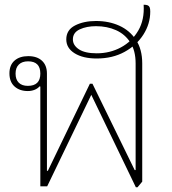

<svg xmlns="http://www.w3.org/2000/svg" viewBox="-20 -790 730 814"><path d="M556 4 367 -388 180 0H151V-423L148 -424Q139 -414 126 -409Q113 -404 98 -404Q63 -404 41.5 -423.5Q20 -443 20 -479Q20 -514 41.5 -533Q63 -552 100 -552Q137 -552 158 -532.5Q179 -513 179 -478V-66H183L361 -435H372L551 -69H555V-521Q555 -575 532.5 -610Q510 -645 472 -662Q434 -679 387 -679Q347 -679 318 -665.5Q289 -652 289 -623Q289 -598 314.5 -581Q340 -564 390 -564Q446 -564 492.5 -589Q539 -614 566 -660Q593 -706 589 -770Q600 -770 606 -767.5Q612 -765 614.5 -759Q617 -753 617 -741Q617 -689 588 -643.5Q559 -598 508 -570Q457 -542 390 -542Q332 -542 296.5 -564Q261 -586 261 -623Q261 -663 298 -682Q335 -701 387 -701Q442 -701 486 -681Q530 -661 556.5 -621Q583 -581 583 -521V-20L563 4ZM98 -426Q151 -426 151 -478Q151 -530 99 -530Q74 -530 60 -516.5Q46 -503 46 -478Q46 -453 59.5 -439.5Q73 -426 98 -426Z"/></svg>

Font: Noto Serif Thai Thin
Style: Regular
Weight: 250
Version: Version 2.001